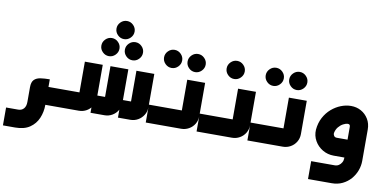

<svg xmlns="http://www.w3.org/2000/svg" viewBox="-88 -1050 3126 1544"><g transform="rotate(10 1475.5 -278.0)"><path d="M262 0V-146H420V0ZM0 222V76H99Q127 76 144 57Q161 38 161 2V-118Q161 -160 179.5 -179Q198 -198 231 -203Q264 -208 307 -208V2Q307 59 285.5 109.5Q264 160 218.5 191Q173 222 99 222Z M742 -474Q712 -474 690 -496Q668 -518 668 -548Q668 -578 690 -600Q712 -622 742 -622Q772 -622 794 -600Q816 -578 816 -548Q816 -518 794 -496Q772 -474 742 -474ZM934 -474Q904 -474 882 -496Q860 -518 860 -548Q860 -578 882 -600Q904 -622 934 -622Q964 -622 986 -600Q1008 -578 1008 -548Q1008 -518 986 -496Q964 -474 934 -474ZM838 -630Q808 -630 786 -652Q764 -674 764 -704Q764 -734 786 -756Q808 -778 838 -778Q868 -778 890 -756Q912 -734 912 -704Q912 -674 890 -652Q868 -630 838 -630Z M401 0V-146H577Q573 -142 569 -137.5Q565 -133 560 -129V-397H706V-125Q706 -90 689 -61.5Q672 -33 643.5 -16.5Q615 0 580 0ZM676 0V-146H787Q782 -142 778 -137.5Q774 -133 769 -129V-397H915V-125Q915 -90 898 -61.5Q881 -33 852.5 -16.5Q824 0 789 0ZM900 0V-146H998Q994 -142 989.5 -137.5Q985 -133 981 -129V-397H1127V-125Q1127 -90 1109.5 -61.5Q1092 -33 1063.5 -16.5Q1035 0 1000 0Z M1255 -468Q1225 -468 1203 -490Q1181 -512 1181 -542Q1181 -572 1203 -594Q1225 -616 1255 -616Q1285 -616 1307 -594Q1329 -572 1329 -542Q1329 -512 1307 -490Q1285 -468 1255 -468ZM1447 -468Q1417 -468 1395 -490Q1373 -512 1373 -542Q1373 -572 1395 -594Q1417 -616 1447 -616Q1477 -616 1499 -594Q1521 -572 1521 -542Q1521 -512 1499 -490Q1477 -468 1447 -468Z M1127 0V-146H1413Q1409 -142 1404.5 -137.5Q1400 -133 1396 -129V-397H1542V-125Q1542 -90 1525 -61.5Q1508 -33 1479 -16.5Q1450 0 1416 0Z M1766 -468Q1736 -468 1714 -490Q1692 -512 1692 -542Q1692 -572 1714 -594Q1736 -616 1766 -616Q1796 -616 1818 -594Q1840 -572 1840 -542Q1840 -512 1818 -490Q1796 -468 1766 -468Z M1542 0V-146H1828Q1824 -142 1819.5 -137.5Q1815 -133 1811 -129V-397H1957V-125Q1957 -90 1940 -61.5Q1923 -33 1894 -16.5Q1865 0 1831 0Z M2085 -468Q2055 -468 2033 -490Q2011 -512 2011 -542Q2011 -572 2033 -594Q2055 -616 2085 -616Q2115 -616 2137 -594Q2159 -572 2159 -542Q2159 -512 2137 -490Q2115 -468 2085 -468ZM2277 -468Q2247 -468 2225 -490Q2203 -512 2203 -542Q2203 -572 2225 -594Q2247 -616 2277 -616Q2307 -616 2329 -594Q2351 -572 2351 -542Q2351 -512 2329 -490Q2307 -468 2277 -468Z M1957 0V-146H2243Q2239 -142 2234.5 -137.5Q2230 -133 2226 -129V-397H2372V-125Q2372 -90 2355 -61.5Q2338 -33 2309 -16.5Q2280 0 2246 0Z M2491 221V75H2684Q2702 75 2716.5 65.5Q2731 56 2740 40Q2749 24 2749 4V-250Q2749 -262 2744 -267Q2739 -272 2728 -272Q2712 -271 2691.5 -260Q2671 -249 2654.5 -229Q2638 -209 2632 -179Q2631 -168 2638 -157Q2645 -146 2662 -146H2798V0H2662Q2612 0 2570.5 -24.5Q2529 -49 2505.5 -90.5Q2482 -132 2485 -181Q2490 -237 2513.5 -281Q2537 -325 2572.5 -355.5Q2608 -386 2649 -402Q2690 -418 2731 -418Q2776 -418 2813 -397.5Q2850 -377 2872.5 -340Q2895 -303 2895 -254V2Q2895 42 2880.5 81Q2866 120 2838.5 151.5Q2811 183 2772 202Q2733 221 2684 221Z"/></g></svg>

Font: Mada
Style: Bold
Weight: 700
Designer: Khaled Hosny
Version: Version 1.5